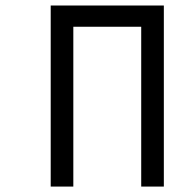

<svg xmlns="http://www.w3.org/2000/svg" viewBox="-20 -687 707 707"><path d="M166.7 -666.7H583.3V0H500V-588.5H250V0H166.7Z"/></svg>

Font: Monoid
Style: Regular
Weight: 400
Width: 4
Monospace: yes
Designer: Andreas Larsen (@larsenwork)
Version: Version 0.61